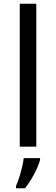

<svg xmlns="http://www.w3.org/2000/svg" viewBox="-20 -780 298 1021"><path d="M173 0H85V-760H173ZM193 70Q189 88 176.5 115.5Q164 143 147.5 171Q131 199 113 221H65V209Q73 192 81.5 165.5Q90 139 97 110.5Q104 82 106 61H193Z"/></svg>

Font: Noto Sans Gurmukhi
Style: Regular
Weight: 400
Designer: Jelle Bosma - Monotype Design Team
Foundry: Monotype Imaging Inc.
Version: Version 2.003